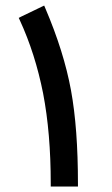

<svg xmlns="http://www.w3.org/2000/svg" viewBox="-20 -680 409 700"><path d="M165 -9.8V0H174.8H254.4H264.2V-9.8C264.2 -144 255.9 -257.8 238.8 -351.1C221.7 -444.3 190.4 -544.4 145 -650.4L141.1 -659.7L131.8 -655.3L56.6 -619.1L48.3 -614.7L52.2 -606.4C89.8 -524.9 118.2 -435.5 137.2 -339.4C155.8 -242.7 165 -133.3 165 -11.2Z"/></svg>

Font: Samim Medium
Style: Regular
Weight: 500
Foundry: DejaVu fonts team - Redesigned by Saber Rastikerdar
Version: Version 4.0.5